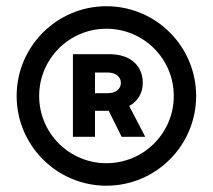

<svg xmlns="http://www.w3.org/2000/svg" viewBox="-20 -757 674 608"><path d="M316.9 -168.9C474.1 -168.9 601.1 -296.4 601.1 -453.1C601.1 -609.9 474.1 -737.3 316.9 -737.3C160.2 -737.3 32.7 -609.9 32.7 -453.1C32.7 -296.4 160.2 -168.9 316.9 -168.9ZM316.9 -240.2C199.2 -240.2 104 -335.4 104 -453.1C104 -570.8 199.2 -666 316.9 -666C435.1 -666 530.3 -570.8 530.3 -453.1C530.3 -335.4 435.1 -240.2 316.9 -240.2ZM365.2 -323.7H439.9L389.2 -421.4C416.5 -436.5 432.1 -461.9 432.1 -494.6C432.1 -550.3 391.6 -585.4 326.7 -585.4H210.9V-323.7H280.8V-406.2H322.3H324.2ZM280.8 -461.9V-527.3H321.3C346.2 -527.3 362.8 -514.2 362.8 -494.6C362.8 -475.1 346.2 -461.9 321.3 -461.9Z"/></svg>

Font: Raveo Display Display Medium
Style: Regular
Weight: 500
Designer: Jakub Foglar, Rasmus Andersson (Inter)
Foundry: Jakubfoglar.com
Version: Version 1.100;Glyphs 3.2.3 (3260)